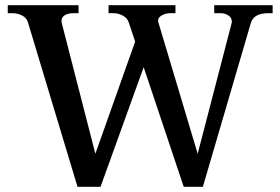

<svg xmlns="http://www.w3.org/2000/svg" viewBox="-20 -720 1085 743"><path d="M1035 -700V-669H1019Q962 -669 951 -632L765 3H691L536 -460L369 3H280L88 -634Q83 -651 65.5 -660Q48 -669 29 -669H10V-700H284V-669H265Q243 -669 230.5 -661Q218 -653 218 -639Q218 -634 219 -631L349 -125L503 -559L478 -634Q472 -651 454.5 -660Q437 -669 419 -669H400V-700H659V-669H640Q619 -669 603.5 -659Q588 -649 593 -633L745 -125L876 -629Q877 -632 877 -637Q877 -652 863.5 -660.5Q850 -669 834 -669H809V-700Z"/></svg>

Font: Taviraj Medium
Style: Regular
Weight: 500
Designer: Katatrad Team
Foundry: CadsonDemak
Version: Version 1.030